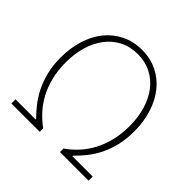

<svg xmlns="http://www.w3.org/2000/svg" viewBox="-184 -912 1087 1087"><g transform="rotate(45 359.5 -369.0)"><path d="M212 -33V-37Q185 -64 158.5 -97.5Q132 -131 111 -173Q90 -215 77 -266.5Q64 -318 64 -381Q64 -458 84.5 -523.5Q105 -589 143.5 -636.5Q182 -684 237 -711Q292 -738 360 -738Q428 -738 482.5 -711Q537 -684 575 -636.5Q613 -589 634 -523.5Q655 -458 655 -381Q655 -318 642.5 -266.5Q630 -215 609 -173Q588 -131 561 -97.5Q534 -64 506 -37V-33H669V0H440V-28Q442 -30 443.5 -30.5Q445 -31 447 -33Q480 -57 510 -89.5Q540 -122 563.5 -165Q587 -208 601 -262.5Q615 -317 615 -383Q615 -451 598 -509.5Q581 -568 548 -611.5Q515 -655 467.5 -679.5Q420 -704 360 -704Q299 -704 251.5 -679.5Q204 -655 171 -611.5Q138 -568 121 -509.5Q104 -451 104 -383Q104 -317 118 -262.5Q132 -208 155.5 -165Q179 -122 209 -89.5Q239 -57 271 -33Q273 -31 274.5 -30.5Q276 -30 278 -28V0H51V-33Z"/></g></svg>

Font: Kinto Sans Thin
Style: Regular
Weight: 100
Designer: Authors: Ryoko NISHIZUKA  (kana & ideographs); Paul D. Hunt (Latin, Greek & Cyrillic); Wenlong ZHANG  (bopomofo); Sandol
Foundry: Adobe Systems Incorporated, ookami Inc.
Version: Version 0.001